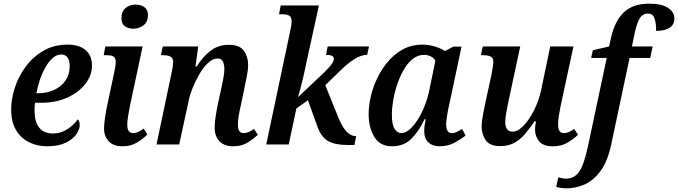

<svg xmlns="http://www.w3.org/2000/svg" viewBox="-20 -790 3708 1050"><path d="M238 10Q184 10 139 -12Q94 -34 67.5 -79Q41 -124 41 -192Q41 -248 61 -310Q81 -372 120.5 -425.5Q160 -479 217.5 -512.5Q275 -546 350 -546Q413 -546 448 -516Q483 -486 483 -432Q483 -378 447 -331.5Q411 -285 348.5 -256.5Q286 -228 206 -228H172Q170 -218 169.5 -206Q169 -194 169 -184Q169 -125 194 -92.5Q219 -60 269 -60Q314 -60 350 -84.5Q386 -109 405 -137Q416 -128 416 -106Q416 -82 397 -55Q378 -28 338.5 -9Q299 10 238 10ZM188 -280Q237 -280 276.5 -298.5Q316 -317 338.5 -350Q361 -383 361 -428Q361 -492 314 -492Q290 -492 268.5 -473Q247 -454 229 -423Q211 -392 198.5 -354.5Q186 -317 179 -280Z M709 -633Q681 -633 662.5 -647Q644 -661 644 -690Q644 -728 667 -746.5Q690 -765 722 -765Q749 -765 769 -751.5Q789 -738 789 -708Q789 -669 764 -651Q739 -633 709 -633ZM649 10Q601 10 575 -17Q549 -44 549 -88Q549 -113 555.5 -154.5Q562 -196 571 -236L607 -405Q613 -435 613 -451Q613 -474 600.5 -481Q588 -488 562 -488H547L556 -536H760L691 -213Q686 -188 681 -158Q676 -128 676 -108Q676 -62 708 -62Q722 -62 736 -68.5Q750 -75 766 -87L786 -55Q764 -32 730 -11Q696 10 649 10Z M1255 10Q1205 10 1179 -19Q1153 -48 1154 -93Q1154 -135 1171 -218L1188 -297Q1191 -310 1195.5 -331Q1200 -352 1203.5 -374.5Q1207 -397 1207 -414Q1207 -433 1200 -451.5Q1193 -470 1169 -470Q1144 -470 1118.5 -446.5Q1093 -423 1071.5 -386.5Q1050 -350 1034 -310.5Q1018 -271 1012 -240L960 0H836L920 -400Q923 -414 925 -428Q927 -442 927 -450Q927 -472 913 -480Q899 -488 874 -488H860L870 -536H1064L1049 -426H1055Q1094 -486 1135.5 -515.5Q1177 -545 1231 -545Q1291 -545 1314 -512Q1337 -479 1337 -435Q1337 -409 1330.5 -377.5Q1324 -346 1319 -320L1296 -209Q1289 -180 1285 -154Q1281 -128 1281 -107Q1281 -62 1313 -62Q1338 -62 1369 -85L1390 -53Q1367 -31 1334.5 -10.5Q1302 10 1255 10Z M1882 3Q1812 3 1774.5 -18.5Q1737 -40 1717 -95L1664 -242L1601 -197L1559 0H1436L1567 -620Q1575 -657 1575 -671Q1575 -697 1561.5 -704.5Q1548 -712 1523 -712H1506L1515 -760H1724L1667 -500Q1653 -433 1640 -375Q1627 -317 1610 -259L1753 -394Q1785 -426 1795.5 -442Q1806 -458 1806 -469Q1806 -490 1763 -490L1772 -536H1998L1988 -490Q1955 -490 1917.5 -466.5Q1880 -443 1833 -396L1759 -324L1832 -143Q1856 -87 1879.5 -66Q1903 -45 1928 -45L1918 3Z M2123 10Q2059 10 2027.5 -40.5Q1996 -91 1996 -166Q1996 -213 2008.5 -265.5Q2021 -318 2045.5 -367.5Q2070 -417 2105.5 -457.5Q2141 -498 2187 -522Q2233 -546 2289 -546Q2325 -546 2359 -535.5Q2393 -525 2413 -511L2460 -535H2504L2437 -219Q2434 -208 2430 -187.5Q2426 -167 2423 -145Q2420 -123 2420 -110Q2420 -62 2451 -62Q2465 -62 2478.5 -68.5Q2492 -75 2507 -85L2526 -49Q2503 -30 2466.5 -10Q2430 10 2384 10Q2346 10 2323 -11Q2300 -32 2300 -72Q2300 -89 2302 -104Q2304 -119 2308 -138H2302Q2268 -68 2227.5 -29Q2187 10 2123 10ZM2175 -62Q2196 -62 2219 -81.5Q2242 -101 2263 -133.5Q2284 -166 2300.5 -206.5Q2317 -247 2326 -288L2361 -458Q2352 -474 2335 -482Q2318 -490 2299 -490Q2265 -490 2237 -467.5Q2209 -445 2188 -408.5Q2167 -372 2152.5 -329Q2138 -286 2130.5 -242.5Q2123 -199 2123 -165Q2123 -108 2138 -85Q2153 -62 2175 -62Z M3004 10Q2951 10 2928.5 -17Q2906 -44 2906 -82Q2906 -100 2911 -127H2904Q2876 -86 2849.5 -55.5Q2823 -25 2791 -8Q2759 9 2716 9Q2658 9 2636 -23.5Q2614 -56 2614 -99Q2614 -124 2620 -155Q2626 -186 2631 -212L2669 -388Q2672 -407 2675 -424.5Q2678 -442 2678 -451Q2678 -472 2664.5 -480Q2651 -488 2624 -488H2610L2620 -536H2825L2761 -237Q2755 -209 2749 -176Q2743 -143 2743 -122Q2743 -100 2752 -85Q2761 -70 2784 -70Q2806 -70 2829 -89.5Q2852 -109 2874 -141.5Q2896 -174 2912.5 -213Q2929 -252 2938 -291L2989 -536H3116L3045 -206Q3041 -186 3036.5 -157.5Q3032 -129 3032 -108Q3032 -62 3064 -62Q3078 -62 3091 -68Q3104 -74 3120 -85L3141 -53Q3118 -31 3084.5 -10.5Q3051 10 3004 10Z M3078 240Q3064 240 3047.5 237.5Q3031 235 3022 232L3033 180Q3041 182 3053 184.5Q3065 187 3076 187Q3121 187 3147.5 148.5Q3174 110 3195 12L3298 -473H3213L3222 -515L3311 -536L3322 -585Q3342 -675 3391.5 -722.5Q3441 -770 3530 -770Q3598 -770 3633 -747Q3668 -724 3668 -688Q3668 -656 3642 -638.5Q3616 -621 3568 -621Q3569 -659 3560 -687.5Q3551 -716 3524 -716Q3494 -716 3477.5 -688Q3461 -660 3449 -600L3436 -536H3549L3536 -473H3423L3323 -2Q3303 93 3264 145.5Q3225 198 3176.5 219Q3128 240 3078 240Z"/></svg>

Font: Noto Serif SemiCondensed SemiBold
Style: Italic
Weight: 600
Width: 4
Italic angle: -12°
Designer: Monotype Design Team
Foundry: Monotype Imaging Inc.
Version: Version 2.014; ttfautohint (v1.8.4.7-5d5b)